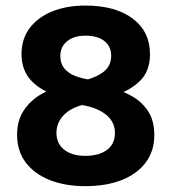

<svg xmlns="http://www.w3.org/2000/svg" viewBox="-20 -643 603 680"><path d="M282.4 16.3Q210.4 16.3 155.8 -5.5Q101.1 -27.3 70.8 -68Q40.5 -108.6 40.5 -165.6Q40.5 -216.6 64.3 -252.1Q88.2 -287.6 125.1 -308.9Q162.1 -330.2 201.4 -337.2L265.4 -355.2Q317.6 -366.5 345.7 -387.7Q373.8 -409 373.8 -445.1Q373.8 -478.9 349.7 -497.8Q325.5 -516.7 282.4 -516.7Q241.8 -516.7 217.7 -497Q193.6 -477.2 193.6 -444.8Q193.6 -418 207.8 -400.6Q222.1 -383.2 247 -373.7Q271.9 -364.2 302.4 -360.2L384 -329.3Q419 -319.3 451.7 -299.8Q484.5 -280.3 505.5 -247.6Q526.5 -215 526.5 -164Q526.5 -108 496 -67.3Q465.5 -26.7 410.7 -5.2Q356 16.3 282.4 16.3ZM282.4 -91Q329.5 -91 358.3 -111.7Q387.1 -132.4 387.1 -172.9Q387.1 -216.4 346.5 -243.5Q305.9 -270.5 234.8 -274.9L189.8 -302.4Q128.5 -318.4 92.3 -355.7Q56.2 -393 56.2 -451Q56.2 -504.7 84.7 -543Q113.1 -581.3 164.3 -602.3Q215.4 -623.3 282.4 -623.3Q388.9 -623.3 450.1 -577.1Q511.2 -531 511.2 -451Q511.2 -391.3 475.9 -356.6Q440.7 -322 388.9 -307L304.4 -277.8Q242.4 -269.1 211.2 -240.6Q179.9 -212 179.9 -172.6Q179.9 -134.1 207.7 -112.5Q235.5 -91 282.4 -91Z"/></svg>

Font: Baloo Tammudu 2
Style: Regular
Weight: 400
Designer: Maithili Shingre, Omkar Shende and Ek Type
Foundry: Ek Type
Version: Version 1.700